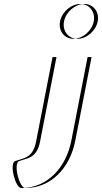

<svg xmlns="http://www.w3.org/2000/svg" viewBox="-20 -799 515 969"><path d="M265.1 -511H442.1L360.2 -90C333.2 49 237.6 150 107.6 150C77 150 45.8 25.5 76.4 14C116 -0.9 165.4 1.6 182.1 -84ZM303.1 -691C312.4 -739 359.2 -779 405.2 -779C451.2 -779 482.4 -739 473.1 -691C463.7 -643 417 -603 371 -603C325 -603 293.7 -643 303.1 -691ZM245.1 -511 162.1 -84C145.4 1.6 96 -0.9 56.4 14C25.8 25.5 57 150 87.6 150C217.6 150 313.2 49 340.2 -90L422.1 -511ZM283.1 -691C273.7 -643 305 -603 351 -603C397 -603 443.7 -643 453.1 -691C462.4 -739 431.2 -779 385.2 -779C339.2 -779 292.4 -739 283.1 -691Z"/></svg>

Font: Hussar Plate
Style: Obl
Weight: 700
Foundry: Cannot Into Space Fonts
Version: Version 0.798247